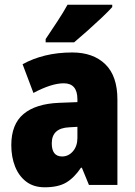

<svg xmlns="http://www.w3.org/2000/svg" viewBox="-20 -786 573 816"><path d="M287 -563Q376 -563 427.5 -513Q479 -463 479 -363V0H358L328 -73H324Q295 -30 261 -10Q227 10 170 10Q123 10 91.5 -14Q60 -38 44 -78.5Q28 -119 28 -169Q28 -258 80 -301.5Q132 -345 231 -349L309 -352V-364Q309 -432 251 -432Q199 -432 122 -391L76 -513Q119 -537 172 -550Q225 -563 287 -563ZM275 -245Q200 -242 200 -177Q200 -121 244 -121Q271 -121 290 -143Q309 -165 309 -200V-247ZM457 -756Q441 -738 412.5 -711Q384 -684 352.5 -656Q321 -628 295 -606H174V-620Q198 -656 223.5 -694.5Q249 -733 267 -766H457Z"/></svg>

Font: Noto Sans Lao UI Cond Blk
Style: Regular
Weight: 900
Width: 3
Designer: Monotype Design Team
Foundry: Monotype Imaging Inc.
Version: Version 2.000; ttfautohint (v1.8.4.7-5d5b)